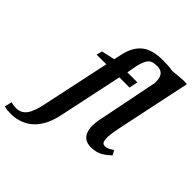

<svg xmlns="http://www.w3.org/2000/svg" viewBox="-403 -932 1332 1332"><g transform="rotate(45 263.0 -266.0)"><path d="M-71 240C31 240 147 190 186 0L286 -472H386L399 -536H301L315 -612C336 -695 355 -713 417 -713C479 -713 489 -668 488 -619L418 -269C403 -198 390 -138 390 -104C390 -39 417 11 489 11C566 11 601 -26 636 -56L617 -90C583 -67 570 -63 552 -63C523 -63 521 -91 521 -124C521 -148 531 -199 537 -229L651 -770L617 -772L512 -763C478 -769 450 -770 414 -770C282 -770 213 -717 185 -596L172 -536L74 -514L63 -472H158L53 21C29 144 -7 186 -72 186C-87 186 -107 183 -120 178L-133 232C-118 237 -91 240 -71 240Z"/></g></svg>

Font: Noto Serif Semi
Style: Italic
Weight: 600
Italic angle: -12°
Designer: Monotype Design Team
Foundry: Monotype Imaging Inc.
Version: Version 1.901